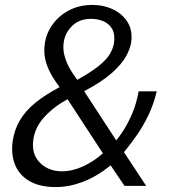

<svg xmlns="http://www.w3.org/2000/svg" viewBox="-20 -754 694 779"><path d="M206.5 5Q142 5 100.5 -18.8Q59 -42.5 41.5 -84.5Q24 -126.5 31.5 -182Q38.5 -228.5 61.2 -266.8Q84 -305 124 -337.5Q164 -370 222 -400.5Q199 -430.5 184 -459Q169 -487.5 163 -516.8Q157 -546 162 -578Q168.5 -621.5 195 -657Q221.5 -692.5 262.5 -713.2Q303.5 -734 354 -734Q401.5 -734 440 -715.2Q478.5 -696.5 498.8 -662.2Q519 -628 512 -581Q508.5 -557.5 491.8 -526.2Q475 -495 434.8 -458.8Q394.5 -422.5 321.5 -384L451.5 -184.5Q463 -197.5 481 -225.2Q499 -253 516.2 -293Q533.5 -333 542.5 -383.5H616Q603 -330 582.2 -286.8Q561.5 -243.5 536 -206.8Q510.5 -170 483 -136.5L573 0H485L429 -83Q371.5 -37 315.8 -16Q260 5 206.5 5ZM231.5 -59Q273.5 -59 317.5 -79.2Q361.5 -99.5 397.5 -132L254 -351.5Q198 -321 159.2 -278.5Q120.5 -236 114.5 -182.5Q108.5 -126.5 143 -92.8Q177.5 -59 231.5 -59ZM293.5 -430Q350.5 -462 381.8 -487.5Q413 -513 426 -535.2Q439 -557.5 442.5 -580Q447.5 -616 434.5 -637.5Q421.5 -659 397.8 -668.5Q374 -678 347.5 -677.5Q301 -677 272.2 -648.5Q243.5 -620 238.5 -582Q234.5 -555 241.5 -528.8Q248.5 -502.5 260 -481.5Q271.5 -460.5 280.5 -448.5Z"/></svg>

Font: Public Sans Thin Light
Style: Italic
Weight: 300
Italic angle: -8°
Version: Version 2.001